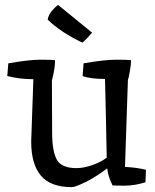

<svg xmlns="http://www.w3.org/2000/svg" viewBox="-20 -756 635 788"><path d="M358 -622Q335 -595 318 -581Q230 -623 176 -675Q177 -689 187.5 -704Q198 -719 218 -736ZM294 -66Q323 -66 359 -78.5Q395 -91 418 -109Q414 -322 411 -432Q349 -432 319 -444L323 -496Q408 -511 456.5 -511Q505 -511 518 -509Q518 -491 512.5 -461Q507 -431 505 -428L493 -71Q546 -68 579 -59L577 -8Q533 6 492 6Q451 6 442 5Q423 -33 420 -65Q371 -28 329.5 -8Q288 12 275 12Q187 12 147.5 -35.5Q108 -83 108 -175Q108 -176 117 -431Q59 -431 10 -444L14 -496Q99 -511 146 -511Q193 -511 206 -509Q206 -485 200 -456Q194 -427 193 -428L194 -212Q194 -136 213 -101Q232 -66 294 -66Z"/></svg>

Font: Inika
Style: Regular
Weight: 400
Designer: Constanza Artigas Preller
Foundry: Constanza Artigas Preller
Version: Version 1.001